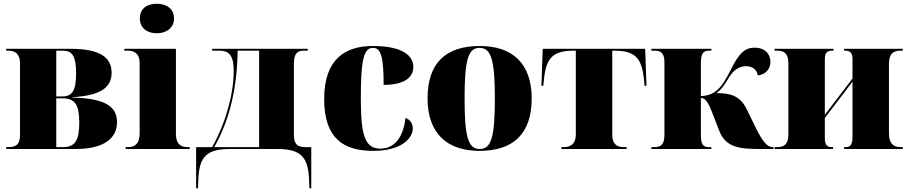

<svg xmlns="http://www.w3.org/2000/svg" viewBox="-20 -797 4862 1027"><path d="M13 0H384C539 0 606 -59 606 -144C606 -238 523 -271 367 -275V-277C520 -286 577 -330 577 -408C577 -492 512 -536 356 -536H13V-526H24C60 -526 87 -509 87 -460V-74C87 -21 62 -10 24 -10H13ZM311 -281H281V-526H316C369 -526 387 -493 387 -405C387 -312 367 -281 311 -281ZM315 -10H281V-271H315C381 -271 404 -237 404 -141C404 -44 381 -10 315 -10Z M819 -619C868 -619 911 -647 911 -698C911 -752 868 -777 819 -777C767 -777 728 -752 728 -698C728 -647 767 -619 819 -619ZM652 0H995V-10H984C947 -10 921 -27 921 -80V-536H645V-526H664C700 -526 727 -509 727 -460V-84C727 -28 702 -10 664 -10H652Z M1029 210H1039L1041 161C1046 39 1087 0 1211 0H1463C1585 0 1628 39 1633 161L1635 210H1645V-10H1615C1567 -10 1552 -28 1552 -80V-452C1552 -508 1567 -526 1605 -526H1626V-536H1115V-526H1148C1192 -526 1230 -517 1230 -420C1230 -354 1219 -286 1201 -221C1180 -146 1151 -75 1115 -10H1029ZM1126 -10C1212 -161 1249 -337 1251 -526H1366V-10Z M1977 10C2128 10 2188 -58 2188 -110C2188 -136 2173 -158 2149 -166C2135 -47 2079 -2 2015 -2C1935 -2 1910 -66 1910 -268C1910 -475 1925 -541 1975 -541C2018 -541 2032 -493 2032 -343C2170 -343 2191 -403 2191 -439C2191 -496 2138 -551 1975 -551C1829 -551 1714 -484 1714 -267C1714 -55 1819 10 1977 10Z M2544 10C2728 10 2824 -83 2824 -271C2824 -459 2719 -551 2547 -551C2363 -551 2267 -459 2267 -271C2267 -83 2372 10 2544 10ZM2546 0C2484 0 2465 -64 2465 -271C2465 -476 2484 -541 2545 -541C2607 -541 2627 -476 2627 -271C2627 -64 2608 0 2546 0Z M2983 0H3332V-10H3316C3277 -10 3255 -29 3255 -77V-526H3264C3374 -526 3412 -490 3424 -376L3428 -338H3438L3431 -536H2883L2876 -338H2886L2890 -376C2902 -490 2940 -526 3050 -526H3060V-77C3060 -29 3034 -10 2995 -10H2983Z M3464 0H3785V-10H3773C3739 -10 3729 -28 3729 -74V-273C3748 -272 3763 -264 3791 -191L3827 -98C3863 -5 3939 0 4055 0H4117V-10H4115C4083 -10 4060 -37 4019 -121L3973 -215C3937 -288 3881 -299 3812 -299C3842 -320 3860 -351 3880 -384C3904 -423 3935 -443 3970 -443C4005 -443 4029 -424 4033 -394C4071 -396 4101 -425 4101 -466C4101 -505 4075 -542 4016 -542C3968 -542 3935 -517 3891 -428C3864 -374 3843 -339 3818 -317C3794 -295 3767 -285 3729 -283V-459C3729 -512 3742 -526 3773 -526H3785V-536H3464V-526H3482C3517 -526 3534 -511 3534 -463V-76C3534 -23 3515 -10 3478 -10H3464Z M4123 0H4436V-10H4428C4404 -10 4392 -23 4392 -59V-166L4540 -360V-64C4540 -28 4530 -10 4506 -10H4495V0H4809V-10H4798C4760 -10 4735 -28 4735 -84V-456C4735 -512 4760 -526 4798 -526H4809V-536H4495V-526H4505C4529 -526 4540 -509 4540 -483V-377L4392 -183V-482C4392 -515 4406 -526 4430 -526H4438V-536H4123V-526H4134C4172 -526 4197 -514 4197 -458V-78C4197 -22 4172 -10 4134 -10H4123Z"/></svg>

Font: Noto Serif Display Black
Style: Regular
Weight: 900
Designer: Monotype Design Team
Foundry: Monotype Imaging Inc.
Version: Version 2.009